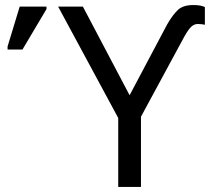

<svg xmlns="http://www.w3.org/2000/svg" viewBox="-20 -740 842 760"><path d="M448 0V-273L210 -714H308L493 -363L642 -644Q664 -682 684.5 -701Q705 -720 745 -720Q761 -720 772 -718Q783 -716 791 -712V-642Q779 -645 762 -645Q750 -645 738.5 -635.5Q727 -626 709 -594L538 -278V0ZM10 -544V-556L58 -714H164V-704L69 -544Z"/></svg>

Font: Go Noto Current
Style: Regular
Weight: 400
Designer: Monotype Design Team
Foundry: Monotype Imaging Inc.
Version: Version 2.007; ttfautohint (v1.8) -l 8 -r 50 -G 200 -x 14 -D